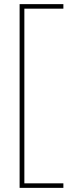

<svg xmlns="http://www.w3.org/2000/svg" viewBox="-20 -720 359 930"><path d="M75 -700H287V-678H88L98 -686V180L87 168H287V190H75Z"/></svg>

Font: Easer Grotesk Variable
Style: Regular
Weight: 400
Designer: Boardeaser, Bonnie Shaver-Troup, Thomas Jockin
Foundry: Lexend
Version: Version 1.001;Glyphs 3.1.2 (3151)